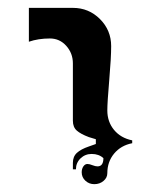

<svg xmlns="http://www.w3.org/2000/svg" viewBox="-20 -606 401 490"><path d="M53.7 -499.5V-585.9H166Q206.5 -585.9 235.1 -557.4Q263.7 -528.8 263.7 -488.3Q263.7 -458.5 258.8 -401.6Q253.9 -344.7 253.9 -324.2Q253.9 -295.2 271.1 -274.4Q288.3 -253.7 317.4 -247.8V-240.5Q288.6 -234.9 271.2 -214Q253.9 -193.1 253.9 -164.1Q253.9 -152.3 244.1 -144.2Q234.4 -136 220.7 -136Q207.3 -136 197.9 -144.8Q188.5 -153.6 188.5 -166.3Q188.5 -175 192.7 -181.3Q197 -187.5 203.1 -187.5Q208.3 -187.5 215.9 -184.4Q223.6 -181.4 228.8 -181.4Q243.9 -181.4 243.9 -202.4Q232.4 -213.1 213.9 -213.1Q197.3 -213.1 185.5 -201.8Q173.8 -190.4 173.8 -173.8H166V-190.4Q166 -206.5 176.3 -215.9Q186.5 -225.3 206.8 -232.2L224.6 -238.5V-250.7L206.8 -256.1Q186 -263.9 176 -272.7Q166 -281.5 166 -297.9V-444.3Q166 -470 149.2 -488.9Q132.3 -507.8 107.4 -507.8Q77.6 -507.8 53.7 -499.5Z"/></svg>

Font: AgreloyInT3
Style: Medium
Weight: 400
Designer: gluk
Foundry: gluk
Version: Version 0.27